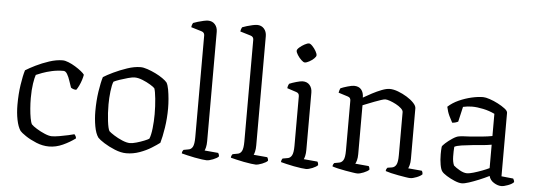

<svg xmlns="http://www.w3.org/2000/svg" viewBox="-51 -950 3076 1103"><g transform="rotate(5 1487.0 -398.0)"><path d="M260 0Q223 0 186.5 -15Q150 -30 123.5 -48Q97 -66 90 -75Q75 -97 67 -137Q59 -177 59 -223Q59 -285 67 -338.5Q75 -392 85 -424Q107 -438 142.5 -455.5Q178 -473 219 -486.5Q260 -500 296 -500Q310 -500 330 -492Q350 -484 369.5 -472Q389 -460 404 -448Q419 -436 424 -428Q422 -415 416.5 -397.5Q411 -380 403 -363.5Q395 -347 388 -338Q378 -338 370 -341Q362 -344 357 -348Q351 -364 344 -386Q337 -408 327.5 -424Q318 -440 306 -440Q271 -440 239.5 -433Q208 -426 184 -417Q160 -408 149 -403Q143 -387 137.5 -351.5Q132 -316 132 -268Q132 -239 134.5 -208Q137 -177 141.5 -152.5Q146 -128 152 -118Q160 -109 182.5 -95Q205 -81 230 -70.5Q255 -60 271 -60Q288 -60 314.5 -64.5Q341 -69 365.5 -74.5Q390 -80 400 -83Q402 -80 406 -75Q410 -70 411 -60Q379 -36 339.5 -18Q300 0 260 0Z M706 0Q675 0 639.5 -14.5Q604 -29 576.5 -46.5Q549 -64 539 -75Q523 -97 515.5 -139Q508 -181 508 -225Q508 -286 516 -339Q524 -392 534 -424Q554 -437 590.5 -454.5Q627 -472 668.5 -486Q710 -500 745 -500Q762 -500 785.5 -492Q809 -484 832.5 -472.5Q856 -461 874.5 -448Q893 -435 901 -425Q909 -411 913.5 -386Q918 -361 920.5 -332.5Q923 -304 923 -278Q923 -220 914.5 -165.5Q906 -111 896 -77Q879 -64 849.5 -45.5Q820 -27 782.5 -13.5Q745 0 706 0ZM722 -60Q736 -60 759 -66.5Q782 -73 803 -81.5Q824 -90 831 -95Q840 -116 844.5 -156.5Q849 -197 849 -237Q849 -284 844.5 -327.5Q840 -371 834 -386Q828 -393 807.5 -405.5Q787 -418 762 -428Q737 -438 717 -438Q703 -438 679 -431.5Q655 -425 631.5 -417Q608 -409 597 -403Q589 -385 584.5 -346Q580 -307 580 -271Q580 -219 585.5 -175Q591 -131 599 -118Q607 -110 629 -96Q651 -82 677 -71Q703 -60 722 -60Z M1169 0Q1162 0 1142.5 -2.5Q1123 -5 1100 -9.5Q1077 -14 1056 -19Q1035 -24 1024 -27Q1024 -35 1027 -40.5Q1030 -46 1032 -48L1059 -53Q1076 -55 1084.5 -71Q1093 -87 1093 -126V-713Q1093 -721 1089 -727Q1085 -733 1075 -736L1015 -754Q1016 -763 1018.5 -769.5Q1021 -776 1023 -779Q1033 -783 1049.5 -788Q1066 -793 1082.5 -796.5Q1099 -800 1108 -800Q1133 -800 1148 -783Q1163 -766 1163 -740V-110Q1163 -89 1159.5 -74.5Q1156 -60 1153 -55L1232 -48Q1234 -45 1236 -40Q1238 -35 1238 -28Q1229 -18 1206 -9Q1183 0 1169 0Z M1452 0Q1445 0 1425.5 -2.5Q1406 -5 1383 -9.5Q1360 -14 1339 -19Q1318 -24 1307 -27Q1307 -35 1310 -40.5Q1313 -46 1315 -48L1342 -53Q1359 -55 1367.5 -71Q1376 -87 1376 -126V-713Q1376 -721 1372 -727Q1368 -733 1358 -736L1298 -754Q1299 -763 1301.5 -769.5Q1304 -776 1306 -779Q1316 -783 1332.5 -788Q1349 -793 1365.5 -796.5Q1382 -800 1391 -800Q1416 -800 1431 -783Q1446 -766 1446 -740V-110Q1446 -89 1442.5 -74.5Q1439 -60 1436 -55L1515 -48Q1517 -45 1519 -40Q1521 -35 1521 -28Q1512 -18 1489 -9Q1466 0 1452 0Z M1742 0Q1734 0 1714.5 -2.5Q1695 -5 1671.5 -9.5Q1648 -14 1627.5 -19Q1607 -24 1596 -27Q1596 -34 1598.5 -40Q1601 -46 1603 -48L1631 -53Q1647 -55 1656 -71Q1665 -87 1665 -126V-413Q1665 -431 1647 -436L1595 -453Q1596 -462 1598.5 -469Q1601 -476 1603 -479Q1619 -486 1643.5 -493Q1668 -500 1680 -500Q1706 -500 1720.5 -483Q1735 -466 1735 -440V-110Q1735 -89 1731.5 -74.5Q1728 -60 1725 -55L1804 -48Q1810 -40 1810 -28Q1801 -18 1779 -9Q1757 0 1742 0ZM1682 -609Q1674 -609 1661.5 -621Q1649 -633 1639.5 -648Q1630 -663 1630 -672Q1630 -680 1643 -691.5Q1656 -703 1672 -711.5Q1688 -720 1697 -720Q1705 -720 1717 -707.5Q1729 -695 1737.5 -680Q1746 -665 1746 -656Q1746 -648 1734.5 -637Q1723 -626 1707.5 -617.5Q1692 -609 1682 -609Z M2039 0Q2031 0 2012 -3Q1993 -6 1969.5 -10Q1946 -14 1925 -19Q1904 -24 1893 -28Q1893 -35 1896 -40.5Q1899 -46 1901 -48L1928 -53Q1943 -55 1952.5 -69.5Q1962 -84 1962 -126V-413Q1962 -421 1958.5 -427Q1955 -433 1945 -436L1891 -453Q1893 -463 1894.5 -468Q1896 -473 1899 -479Q1915 -486 1939.5 -493Q1964 -500 1976 -500Q2004 -500 2018 -483Q2032 -466 2032 -437Q2054 -450 2081.5 -464.5Q2109 -479 2136 -489.5Q2163 -500 2182 -500Q2204 -500 2230.5 -490Q2257 -480 2281.5 -465Q2306 -450 2322 -433Q2338 -416 2338 -402V-110Q2338 -89 2334 -74.5Q2330 -60 2327 -55L2406 -48Q2412 -40 2412 -28Q2403 -18 2380.5 -9Q2358 0 2343 0Q2335 0 2316.5 -3Q2298 -6 2275 -10Q2252 -14 2231.5 -19Q2211 -24 2200 -28Q2200 -35 2202.5 -40Q2205 -45 2208 -48L2234 -52Q2250 -55 2258.5 -70.5Q2267 -86 2267 -126V-374Q2267 -384 2254.5 -395.5Q2242 -407 2224 -416.5Q2206 -426 2189 -432Q2172 -438 2162 -438Q2155 -438 2138 -432.5Q2121 -427 2100 -419Q2079 -411 2060.5 -403.5Q2042 -396 2034 -393V-111Q2034 -90 2030 -75.5Q2026 -61 2022 -55L2100 -48Q2106 -39 2106 -28Q2097 -18 2074.5 -9Q2052 0 2039 0Z M2641 4Q2624 4 2599 -6.5Q2574 -17 2552.5 -30.5Q2531 -44 2524 -54Q2516 -64 2511 -91.5Q2506 -119 2506 -152Q2506 -164 2506.5 -174.5Q2507 -185 2508 -195Q2509 -201 2526 -216.5Q2543 -232 2565 -246.5Q2587 -261 2601 -263Q2611 -265 2628 -266Q2645 -267 2668 -268Q2695 -270 2731.5 -273.5Q2768 -277 2793 -282V-410Q2762 -425 2726.5 -432.5Q2691 -440 2662 -440Q2649 -440 2636 -438.5Q2623 -437 2610 -434L2590 -347Q2586 -345 2577.5 -342Q2569 -339 2556 -338Q2548 -352 2537 -375Q2526 -398 2520 -427Q2546 -451 2581.5 -467Q2617 -483 2654 -491.5Q2691 -500 2721 -500Q2735 -500 2759 -492Q2783 -484 2807 -471.5Q2831 -459 2848 -446Q2865 -433 2865 -422V-56L2933 -49Q2935 -46 2937.5 -40.5Q2940 -35 2940 -29Q2931 -18 2907 -9Q2883 0 2869 0Q2848 0 2825.5 -14Q2803 -28 2797 -52Q2769 -38 2738.5 -25.5Q2708 -13 2682 -4.5Q2656 4 2641 4ZM2666 -56Q2679 -56 2703 -63Q2727 -70 2752 -79.5Q2777 -89 2793 -97V-232Q2765 -227 2739.5 -225Q2714 -223 2683 -220Q2651 -217 2621 -212.5Q2591 -208 2580 -201Q2578 -176 2578.5 -145Q2579 -114 2588 -94Q2601 -82 2624 -69Q2647 -56 2666 -56Z"/></g></svg>

Font: Texturina ExtraLight
Style: Regular
Weight: 200
Designer: Guillermo Torres Carreño
Foundry: Omnibus-Type
Version: Version 1.002; ttfautohint (v1.8.3)